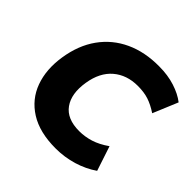

<svg xmlns="http://www.w3.org/2000/svg" viewBox="-183 -884 1063 1063"><g transform="rotate(45 348.5 -352.5)"><path d="M48 0ZM395 11Q270 11 190.5 -39Q111 -89 79.5 -175.5Q48 -262 65 -371Q82 -481 137.5 -558.5Q193 -636 280.5 -676.5Q368 -717 480 -716Q548 -716 604 -698Q660 -680 697 -651L636 -505Q595 -532 558.5 -544Q522 -556 473 -556Q387 -556 329.5 -507Q272 -458 257 -364Q241 -265 282.5 -207Q324 -149 420 -149Q464 -149 507.5 -162.5Q551 -176 598 -209L646 -64Q594 -28 529.5 -8.5Q465 11 395 11Z"/></g></svg>

Font: Winston ExtraBold
Style: Italic
Weight: 800
Italic angle: -9°
Designer: Original fonts by Vernon Adams / Changes by Cristiano Sobral
Foundry: Original fonts by Vernon Adams / Changes by Cristiano Sobral
Version: Version 2.503;July 17, 2020;FontCreator 13.0.0.2655 64-bit